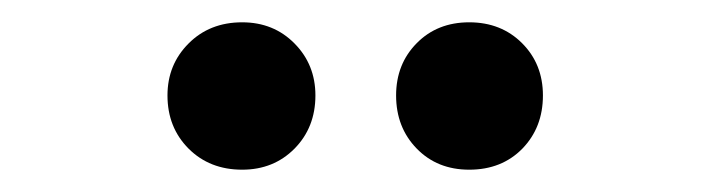

<svg xmlns="http://www.w3.org/2000/svg" viewBox="-20 -733 640 173"><path d="M198.2 -580.1Q168.9 -580.1 149.9 -599.1Q130.9 -618.2 130.9 -647Q130.9 -674.8 149.9 -693.8Q168.9 -712.9 198.2 -712.9Q226.6 -712.9 245.4 -693.8Q264.2 -674.8 264.2 -647Q264.2 -618.2 245.4 -599.1Q226.6 -580.1 198.2 -580.1ZM402.8 -580.1Q374 -580.1 355.5 -599.1Q336.9 -618.2 336.9 -647Q336.9 -675.3 355.5 -694.1Q374 -712.9 402.8 -712.9Q431.6 -712.9 450.4 -694.1Q469.2 -675.3 469.2 -647Q469.2 -618.2 450.7 -599.1Q432.1 -580.1 402.8 -580.1Z"/></svg>

Font: Office Code Pro Medium
Style: Regular
Weight: 500
Designer: Nathan Rutzky & Paul D. Hunt
Foundry: Adobe Systems Incorporated
Version: Version 1.004;PS 001.004;hotconv 1.0.70;makeotf.lib2.5.58329